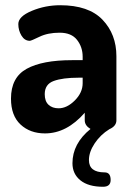

<svg xmlns="http://www.w3.org/2000/svg" viewBox="-20 -501 511 734"><path d="M380 158Q403 158 403 187Q403 213 374 213Q318 213 287.5 188.5Q257 164 257 123Q257 48 326 -8Q304 -21 304 -41V-70Q235 9 152 9Q95 9 58.5 -25Q22 -59 22 -124Q22 -205 82 -238Q142 -271 255 -271H296V-284Q296 -321 274.5 -348.5Q253 -376 208 -376Q163 -376 131 -360.5Q99 -345 94 -345Q74 -345 62 -365Q50 -385 50 -409Q50 -438 101.5 -459.5Q153 -481 210 -481Q319 -481 372 -425.5Q425 -370 425 -286V-41Q425 -19 398 -7Q364 14 342 47Q320 80 320 111Q320 158 380 158ZM296 -183V-204H281Q220 -204 185.5 -191.5Q151 -179 151 -141Q151 -114 165.5 -100.5Q180 -87 204 -87Q236 -87 266 -117Q296 -147 296 -183Z"/></svg>

Font: Dosis
Style: Bold
Weight: 700
Designer: Edgar Tolentino, Pablo Impallari, Igino Marini
Foundry: Edgar Tolentino, Pablo Impallari, Igino Marini
Version: Version 1.007